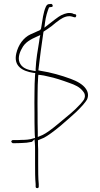

<svg xmlns="http://www.w3.org/2000/svg" viewBox="-20 -775 514 991"><path d="M38 -44C38 -42 44 -36 46 -36H58C67 -36 78 -36 93 -37H94C109 -37 125 -39 145 -43L158 -56L160 -35C161 -24 161 -14 161 -5V70C161 105 161 148 164 175V189C165 194 166 196 174 196C178 196 180 191 180 190V175C177 147 177 105 177 70V-5C176 -18 176 -31 176 -44V-51C187 -56 193 -58 207 -64C226 -74 257 -96 294 -127C331 -158 356 -182 371 -195C385 -208 397 -221 407 -232C418 -245 426 -255 429 -261C438 -281 435 -300 423 -317C408 -339 378 -356 345 -368C296 -386 244 -401 187 -410L178 -412C186 -480 195 -548 204 -608L205 -612L225 -625C239 -634 253 -645 268 -658C283 -670 295 -678 305 -683C318 -689 333 -695 353 -689L363 -686H370C375 -691 375 -701 369 -701L357 -704V-705C336 -712 316 -706 298 -697H297C282 -690 246 -661 228 -647L209 -632L212 -656C216 -689 224 -714 233 -737L244 -739H245C250 -739 252 -740 252 -747C252 -750 247 -755 244 -755L237 -754H236C227 -754 222 -751 217 -741C203 -710 200 -676 192 -628C190 -619 179 -616 176 -615C163 -608 148 -603 138 -598C101 -581 74 -543 64 -499C49 -434 95 -408 152 -399L162 -398L161 -388C159 -359 158 -328 158 -295C157 -262 158 -228 158 -192C158 -156 158 -125 159 -93C159 -82 160 -72 161 -63L153 -61C134 -54 110 -53 93 -53C78 -52 67 -52 58 -52H46C43 -52 38 -48 38 -44ZM86 -443C68 -469 81 -504 92 -523C108 -557 139 -572 170 -586L188 -594L184 -575C183 -571 183 -566 182 -560C175 -520 166 -466 164 -420V-408L152 -410C127 -414 100 -421 86 -443ZM174 -190C174 -224 173 -258 174 -292C174 -322 175 -352 177 -379L178 -389L188 -388C200 -387 212 -384 225 -381C265 -373 302 -360 338 -347C367 -337 392 -326 409 -303C414 -297 418 -290 418 -282C419 -277 417 -270 415 -265V-264C412 -259 406 -250 396 -239C357 -197 341 -187 283 -138C247 -108 220 -88 199 -78L175 -68V-93C174 -124 174 -156 174 -190Z"/></svg>

Font: Stray Cat
Style: ExLt
Weight: 200
Version: Version 1.0